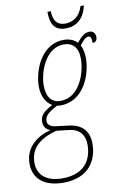

<svg xmlns="http://www.w3.org/2000/svg" viewBox="-149 -775 696 1073"><g transform="rotate(-10 198.5 -238.0)"><path d="M284 -607C344 -607 388 -639 406 -716H387C369 -657 329 -634 286 -634C243 -634 219 -660 218 -716H199C199 -649 219 -607 284 -607ZM121 240C274 240 319 139 319 53C319 -21 278 -60 209 -69L129 -79C108 -82 88 -94 88 -114C88 -141 102 -160 161 -190C166 -189 174 -188 179 -188C317 -188 366 -337 366 -423C366 -455 359 -482 350 -499C373 -529 386 -540 400 -540C411 -540 418 -533 418 -501C432 -501 444 -508 444 -531C444 -551 431 -566 412 -566C385 -566 367 -552 337 -516C318 -537 290 -546 261 -546C135 -546 79 -406 79 -313C79 -258 102 -217 135 -199C74 -167 63 -144 63 -113C63 -87 79 -71 100 -62C26 -43 -47 8 -47 103C-47 192 19 240 121 240ZM185 -213C138 -213 107 -246 107 -313C107 -391 154 -521 257 -521C305 -521 338 -492 338 -424C338 -355 298 -213 185 -213ZM120 215C24 215 -19 166 -19 103C-19 20 36 -27 133 -53L208 -44C264 -37 291 1 291 53C291 136 249 215 120 215Z"/></g></svg>

Font: Noto Serif Condensed Thin
Style: Italic
Weight: 100
Width: 3
Italic angle: -12°
Designer: Monotype Design Team
Foundry: Monotype Imaging Inc.
Version: Version 2.013